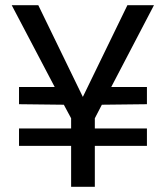

<svg xmlns="http://www.w3.org/2000/svg" viewBox="-20 -717 635 737"><path d="M253 -263V-224H53V-157H253V0H344V-157H544V-224H344V-263L371 -315L544 -317V-383H407L571 -697H469L298 -345L127 -697H25L190 -383H53V-317L225 -315Z"/></svg>

Font: Matrixport Regular
Style: Regular
Weight: 400
Designer: Ninad Kale (Devanagari), Jonny Pinhorn (Latin)
Foundry: Indian Type Foundry
Version: Version 3.200;PS 1.000;hotconv 16.6.54;makeotf.lib2.5.65590